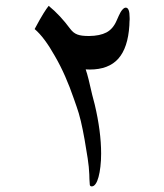

<svg xmlns="http://www.w3.org/2000/svg" viewBox="-20 -645 577 674"><path d="M101.6 -543Q111.3 -561.5 118.9 -574.7Q126.5 -587.9 132.3 -597.4Q138.2 -606.9 142.6 -613.3Q147 -619.6 150.9 -624.5Q171.9 -607.4 190.4 -587.4Q209 -567.4 225.6 -544.9Q231.4 -537.1 237.5 -532Q243.7 -526.9 251.5 -523.9Q259.3 -521 269 -519.8Q278.8 -518.6 292.5 -518.6Q330.6 -519 353.8 -531.2Q377 -543.5 389.6 -573.2L397 -589.8Q403.3 -604 409.7 -611.1Q416 -618.2 421.4 -618.2Q428.2 -618.2 431.6 -609.6Q435.1 -601.1 435.1 -581.5Q435.1 -579.1 435.1 -576.2Q435.1 -573.2 434.6 -569.8L434.1 -555.7Q429.2 -477.1 395.3 -439Q361.3 -400.9 294.9 -400.9L280.8 -401.4Q283.2 -394 285.9 -385.3Q288.6 -376.5 291 -366.2L303.7 -312L312.5 -278.3Q323.7 -231 329.3 -188Q335 -145 335 -105.5Q335 -81.1 332.5 -60.1Q330.1 -39.1 325.9 -23.7Q321.8 -8.3 315.7 0.5Q309.6 9.3 302.2 9.3Q295.9 9.3 295.2 3.4Q294.4 -2.4 293.9 -16.6L293.5 -32.2Q292.5 -58.6 287.8 -89.1Q283.2 -119.6 276.9 -155.3Q270.5 -191.4 263.7 -220.2Q256.8 -249 249 -270.5L239.3 -298.3Q225.1 -339.8 208.7 -377Q192.4 -414.1 172.9 -447.8Q135.7 -514.2 101.6 -543Z"/></svg>

Font: XB Niloofar
Style: Regular
Weight: 400
Designer: Behnam
Foundry: Irmug
Version: Version 7.201 2008